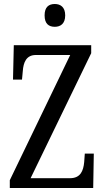

<svg xmlns="http://www.w3.org/2000/svg" viewBox="-20 -940 523 960"><path d="M254 -806C282 -806 306 -821 306 -863C306 -905 282 -920 254 -920C224 -920 203 -905 203 -863C203 -821 224 -806 254 -806ZM29 0H446L449 -172H404L401 -130C397 -85 382 -49 330 -49H133L436 -674V-714H49L45 -542H90L94 -585C97 -627 111 -665 159 -665H331L29 -39Z"/></svg>

Font: Noto Serif Sinhala ExtraCondensed
Style: Regular
Weight: 400
Width: 2
Designer: Jelle Bosma - Monotype Design Team
Foundry: Monotype Imaging Inc.
Version: Version 2.007